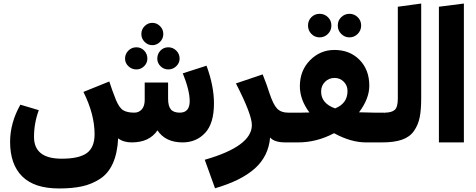

<svg xmlns="http://www.w3.org/2000/svg" viewBox="-20 -804 2688 1084"><path d="M883.5 -567.5Q865 -549 840 -549Q815 -549 796.5 -567.5Q778 -586 778 -612Q778 -638 796.5 -656.5Q815 -675 840 -675Q865 -675 883.5 -656.5Q902 -638 902 -612Q902 -586 883.5 -567.5ZM750 -412Q724 -412 705 -430Q686 -448 686 -473Q686 -500 705 -518.5Q724 -537 750 -537Q776 -537 794 -518.5Q812 -500 812 -473Q812 -448 793.5 -430Q775 -412 750 -412ZM868 -473Q868 -500 886 -518.5Q904 -537 930 -537Q956 -537 975 -518.5Q994 -500 994 -473Q994 -448 975 -430Q956 -412 930 -412Q905 -412 886.5 -430Q868 -448 868 -473ZM1146 -433Q1188 -319 1188 -220Q1188 -107 1138 -53.5Q1088 0 1011 0Q914 0 869 -68Q823 0 724 0Q677 0 647 -23Q643 61 617 118.5Q591 176 544.5 206Q498 236 443.5 248Q389 260 314 260H313Q174 260 105.5 192Q37 124 37 -3Q37 -110 95 -213L199 -182Q172 -109 172 -31Q172 92 328 92Q427 92 470.5 60Q514 28 514 -46Q514 -159 451 -285L597 -344Q613 -294 635 -239Q654 -194 676.5 -181Q699 -168 738 -168Q764 -168 780.5 -186.5Q797 -205 797 -240V-338H929V-248Q929 -205 944.5 -186.5Q960 -168 995 -168Q1051 -168 1051 -233Q1051 -294 1012 -390Z M1606 -168 1612 -74 1592 0Q1528 0 1505 -28Q1496 78 1419 147Q1342 216 1194 259L1136 98Q1402 22 1402 -98Q1402 -158 1312 -333L1463 -384Q1489 -319 1502 -276Q1523 -213 1545 -190.5Q1567 -168 1606 -168Z M1785 -593Q1757 -593 1738 -612.5Q1719 -632 1719 -660Q1719 -688 1738 -707Q1757 -726 1785 -726Q1812 -726 1831.5 -707Q1851 -688 1851 -660Q1851 -632 1831.5 -612.5Q1812 -593 1785 -593ZM1999.5 -612.5Q1980 -593 1953 -593Q1926 -593 1906.5 -612.5Q1887 -632 1887 -660Q1887 -688 1906.5 -707Q1926 -726 1953 -726Q1980 -726 1999.5 -707Q2019 -688 2019 -660Q2019 -632 1999.5 -612.5ZM2149 -168 2157 -74 2136 0H2046Q1961 0 1866 -52Q1768 0 1663 0H1592L1572 -74L1606 -168H1681Q1712 -168 1727 -169Q1673 -241 1673 -317Q1673 -406 1730.5 -464Q1788 -522 1868 -522Q1955 -522 2010 -466Q2065 -410 2065 -320Q2065 -247 2007 -170Q2061 -168 2095 -168ZM1793 -287Q1793 -220 1872 -192Q1942 -220 1942 -290Q1942 -322 1920.5 -343Q1899 -364 1869 -364Q1837 -364 1815 -342Q1793 -320 1793 -287Z M2137 0 2117 -74 2151 -168Q2191 -168 2208.5 -183.5Q2226 -199 2226 -247V-766L2358 -784V-249Q2358 -184 2349.5 -141.5Q2341 -99 2317.5 -65Q2294 -31 2250 -15.5Q2206 0 2137 0Z M2599 0H2458V-766L2599 -784Z"/></svg>

Font: FiraGO ExtraBold
Style: Regular
Weight: 800
Designer: bBox Type
Foundry: bBox Type GmbH
Version: Version 1.001;PS 001.001;hotconv 1.0.88;makeotf.lib2.5.64775